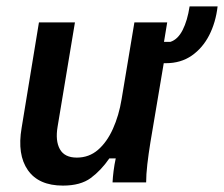

<svg xmlns="http://www.w3.org/2000/svg" viewBox="-20 -570 700 600"><path d="M176.7 10Q100.8 10 67.1 -38.3Q33.3 -86.7 47.5 -170L101.7 -500H214.2L160 -174.2Q152.5 -130 167.1 -103.8Q181.7 -77.5 220 -77.5Q258.3 -77.5 286.2 -101.7Q314.2 -125.8 332.9 -167.5Q351.7 -209.2 360 -260L400 -500H502.5L492.5 -439.2H512.5Q535.8 -446.7 550.8 -476.2Q565.8 -505.8 572.5 -550H660Q654.2 -500 633.8 -460Q613.3 -420 579.2 -396.2Q545 -372.5 498.3 -372.5H491.7L450 -125Q444.2 -89.2 440.4 -56.7Q436.7 -24.2 436.7 0H331.7Q332.5 -16.7 335 -36.2Q337.5 -55.8 341.7 -75H321.7Q295.8 -37.5 263.8 -13.8Q231.7 10 176.7 10Z"/></svg>

Font: Familjen Grotesk GF Medium
Style: Italic
Weight: 500
Designer: Anders Wikstroem, Jonas Baeckman, Matilda Gysing, Kristian Moeller
Foundry: Familjen STHML AB
Version: Version 2.000; Beta; Release 4; Build 6